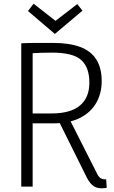

<svg xmlns="http://www.w3.org/2000/svg" viewBox="-20 -1000 613 1029"><path d="M94 0V-768Q135 -770 178 -770Q221 -770 265 -770Q351 -770 409 -748.5Q467 -727 496 -681.5Q525 -636 525 -565Q525 -500 496 -449Q467 -398 409.5 -368.5Q352 -339 265 -339H123V-392H257Q358 -392 408.5 -434.5Q459 -477 459 -557Q459 -639 415 -678.5Q371 -718 259 -718Q229 -718 198 -717Q167 -716 139 -714L155 -730V0ZM287 -367 346 -374 499 -72Q507 -54 517 -46.5Q527 -39 542 -39Q544 -39 545.5 -39Q547 -39 549 -39L552 6Q546 8 538 8.5Q530 9 523 9Q498 9 480 -4Q462 -17 447 -45ZM130 -941 160 -980 283 -884H272L394 -978L422 -943L274 -818Z"/></svg>

Font: Yaldevi Light
Style: Regular
Weight: 300
Designer: Sol Matas, Rajitha Manaperi, Kosala Senevirathne
Foundry: Mooniak
Version: Version 1.100